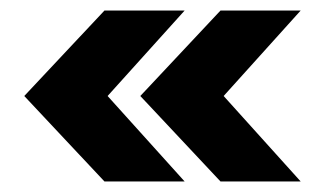

<svg xmlns="http://www.w3.org/2000/svg" viewBox="-20 -435 632 364"><path d="M330 -91H178L26 -253L178 -415H330L184 -253ZM404 -253 550 -91H398L246 -253L398 -415H550Z"/></svg>

Font: Hind Madurai
Style: Bold
Weight: 700
Designer: Jyotish Sonowal
Foundry: Indian Type Foundry
Version: Version 0.702;PS 1.0;hotconv 1.0.81;makeotf.lib2.5.63406